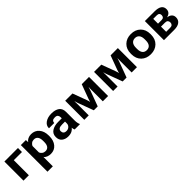

<svg xmlns="http://www.w3.org/2000/svg" viewBox="352 -1995 3663 3663"><g transform="rotate(-45 2183.5 -163.5)"><path d="M63.5 -515.1H429.2V-406.5H208.5V0H63.5Z M507.3 203.1V-515.1H643.1L646.2 -457H648.9Q664.8 -486.6 704.5 -506Q744.1 -525.4 792.2 -525.4Q891.6 -525.4 952.5 -454.7Q1013.4 -384 1013.4 -265.6V-250Q1013.4 -132.1 953.6 -61.2Q893.8 9.8 796.9 9.8Q749 9.8 710.1 -6.3Q671.1 -22.5 652.3 -51.5V203.1ZM652.3 -171.4Q663.6 -142.6 692 -121.2Q720.5 -99.9 758.5 -99.9Q812.5 -99.9 838.9 -137.1Q865.2 -174.3 865.2 -241.9V-273.4Q865.2 -341.1 838.9 -378.3Q812.5 -415.5 757.8 -415.5Q718 -415.5 691.4 -394.8Q664.8 -374 652.3 -346.2Z M1086.9 -151.6Q1086.9 -238 1153.4 -281.1Q1220 -324.2 1320.8 -324.5H1420.4V-353.5Q1420.4 -387.9 1402.6 -409.4Q1384.8 -430.9 1339.6 -430.9Q1294.4 -430.9 1275.6 -413.2Q1256.8 -395.5 1256.8 -369.9V-362.3H1113.8V-369.9Q1113.8 -439.2 1178.3 -484.5Q1242.9 -529.8 1345.5 -529.8Q1448.5 -529.8 1507 -486.6Q1565.4 -443.4 1565.4 -352.8V-115.5Q1565.4 -84.2 1571.2 -55.9Q1576.9 -27.6 1586.4 -7.8V0H1443.8Q1438.2 -11.2 1433.6 -29.5Q1429 -47.9 1427.2 -65.2Q1412.6 -36.1 1370.2 -13.3Q1327.9 9.5 1264.9 9.5Q1189.5 9.5 1138.2 -30.6Q1086.9 -70.8 1086.9 -151.6ZM1232.4 -164.6Q1232.4 -130.6 1252 -109.7Q1271.5 -88.9 1314.2 -88.9Q1360.1 -88.9 1390.3 -117.9Q1420.4 -147 1420.4 -187.5V-236.6H1340.8Q1285.6 -236.6 1259 -217.9Q1232.4 -199.2 1232.4 -164.6Z M1704.1 0V-515.1H1899.7L2004.4 -233.2Q2014.9 -202.9 2017.9 -191.3Q2021 -179.7 2023.2 -168H2027.6Q2029.8 -179.7 2032.6 -190.8Q2035.4 -201.9 2045.9 -232.4L2150.4 -515.1H2346.4V0H2203.6V-307.1Q2203.6 -338.4 2204.3 -352.7Q2205.1 -366.9 2206.1 -377.9H2201.7Q2199 -367.2 2195.3 -353.5Q2191.7 -339.8 2180.7 -308.6L2066.4 0H1961.2L1846.4 -310.1Q1836.7 -337.6 1832.9 -352.3Q1829.1 -366.9 1826.4 -377.9H1821.5Q1822.3 -366.9 1823.1 -353.3Q1824 -339.6 1824 -310.5V0Z M2482.4 0V-515.1H2678L2782.7 -233.2Q2793.2 -202.9 2796.3 -191.3Q2799.3 -179.7 2801.5 -168H2805.9Q2808.1 -179.7 2810.9 -190.8Q2813.7 -201.9 2824.2 -232.4L2928.7 -515.1H3124.8V0H2981.9V-307.1Q2981.9 -338.4 2982.7 -352.7Q2983.4 -366.9 2984.4 -377.9H2980Q2977.3 -367.2 2973.6 -353.5Q2970 -339.8 2959 -308.6L2844.7 0H2739.5L2624.8 -310.1Q2615 -337.6 2611.2 -352.3Q2607.4 -366.9 2604.7 -377.9H2599.9Q2600.6 -366.9 2601.4 -353.3Q2602.3 -339.6 2602.3 -310.5V0Z M3224.1 -250V-265.6Q3224.1 -387.2 3297.7 -458.6Q3371.3 -530 3489.3 -530Q3607.2 -530 3680.8 -458.6Q3754.4 -387.2 3754.4 -265.6V-250Q3754.4 -128.4 3680.8 -56.9Q3607.2 14.6 3489.3 14.6Q3371.3 14.6 3297.7 -56.9Q3224.1 -128.4 3224.1 -250ZM3372.6 -273.7V-241.9Q3372.6 -169.9 3403 -132.7Q3433.3 -95.5 3489.3 -95.5Q3545.2 -95.5 3575.4 -132.7Q3605.7 -169.9 3605.7 -241.9V-273.7Q3605.7 -345.5 3574.8 -382.7Q3543.9 -419.9 3489.3 -419.9Q3434.3 -419.9 3403.4 -382.7Q3372.6 -345.5 3372.6 -273.7Z M3853.5 0V-515.1H4111.8Q4210.9 -515.1 4259 -482.1Q4307.1 -449 4307.1 -384.5Q4307.1 -335.7 4279.5 -306.3Q4252 -276.9 4204.1 -267.1V-265.6Q4262.5 -256.8 4293.8 -226.4Q4325.2 -196 4325.2 -145.5Q4325.2 -76.9 4275.8 -38.5Q4226.3 0 4131.6 0ZM3996.1 -302.7H4087.6Q4126.7 -302.7 4143.9 -320.4Q4161.1 -338.1 4161.1 -370.4Q4161.1 -399.9 4143.9 -416Q4126.7 -432.1 4087.6 -432.1H3996.1ZM3996.1 -83H4102.3Q4143.6 -83 4161.6 -102.5Q4179.7 -122.1 4179.7 -153.6Q4179.7 -184.6 4161.7 -203.6Q4143.8 -222.7 4102.3 -222.7H3996.1Z"/></g></svg>

Font: RobotoFlex
Style: Regular
Weight: 400
Designer: Berlow after Robertson
Foundry: Google
Version: Version 2.136